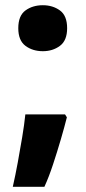

<svg xmlns="http://www.w3.org/2000/svg" viewBox="-20 -578 331 735"><path d="M236 -129Q227 -93 213 -45Q199 3 183 51.5Q167 100 150 137H29Q39 93 48 44Q57 -5 65 -53Q73 -101 77 -140H229ZM50 -470Q50 -518 77.5 -538Q105 -558 144 -558Q182 -558 209.5 -538Q237 -518 237 -470Q237 -423 209.5 -402.5Q182 -382 144 -382Q105 -382 77.5 -402.5Q50 -423 50 -470Z"/></svg>

Font: Noto Sans Symbols ExtraBold
Style: Regular
Weight: 800
Version: Version 2.002